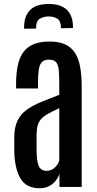

<svg xmlns="http://www.w3.org/2000/svg" viewBox="-20 -953 494 979"><path d="M182.1 6.8Q111.8 6.8 82.5 -46.1Q53.2 -99.1 52.7 -189.9V-251Q52.7 -303.7 69.3 -337.6Q85.9 -371.6 116.7 -393.6Q147.5 -415.5 189.5 -432.9Q231.4 -450.2 282.2 -469.7V-529.3Q282.2 -572.3 279.3 -598.4Q276.4 -624.5 265.1 -636.7Q253.9 -648.9 229.5 -648.9Q205.6 -648.9 193.6 -636.5Q181.6 -624 177.7 -597.9Q173.8 -571.8 173.8 -530.8V-502H62V-523.4Q62 -571.8 69.1 -611.8Q76.2 -651.9 94.5 -680.7Q112.8 -709.5 146.2 -725.3Q179.7 -741.2 232.4 -741.2Q281.2 -741.2 313 -726.3Q344.7 -711.4 363 -682.4Q381.3 -653.3 388.9 -610.4Q396.5 -567.4 396.5 -510.7V0H283.2V-67.4Q278.3 -50.3 265.1 -33Q252 -15.6 231 -4.4Q210 6.8 182.1 6.8ZM217.3 -82Q242.7 -82 260 -99.1Q277.3 -116.2 282.2 -133.8V-401.4Q248 -385.7 225.6 -373.3Q203.1 -360.8 190.2 -346.7Q177.2 -332.5 171.9 -312.7Q166.5 -293 166.5 -263.7V-189.5Q166.5 -132.8 177.2 -107.4Q188 -82 217.3 -82ZM103 -806.6V-813Q102.5 -870.1 132.6 -901.1Q162.6 -932.1 226.1 -932.6Q287.6 -933.6 319.6 -904.1Q351.6 -874.5 352.1 -817.4V-810.1L291 -809.1Q290.5 -847.7 271.2 -858.6Q252 -869.6 226.1 -869.1Q201.7 -868.7 182.6 -857.4Q163.6 -846.2 164.1 -807.1Z"/></svg>

Font: Antonio SemiBold
Style: Regular
Weight: 600
Designer: Vernon Adams
Foundry: Vernon Adams
Version: Version 1.002